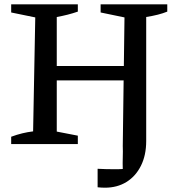

<svg xmlns="http://www.w3.org/2000/svg" viewBox="-20 -670 820 893"><path d="M32 0V-34Q59 -44 84 -50Q109 -56 134 -59L144 -589L32 -612V-650H342V-616Q296 -600 244 -591V-363H556L559 -589L448 -612V-650H758V-616Q719 -600 660 -591V-14Q660 52 635.5 101Q611 150 568 176.5Q525 203 468 203Q451 203 434 201V115Q453 116 471.5 116.5Q490 117 508 117Q519 117 529.5 117Q540 117 551 116Q550 90 551 62Q552 34 551 9L555 -296H244V-58L342 -39V0Z"/></svg>

Font: Piazzolla SC Medium
Style: Regular
Weight: 500
Designer: Juan Pablo del Peral
Foundry: Huerta Tipografica
Version: Version 1.330